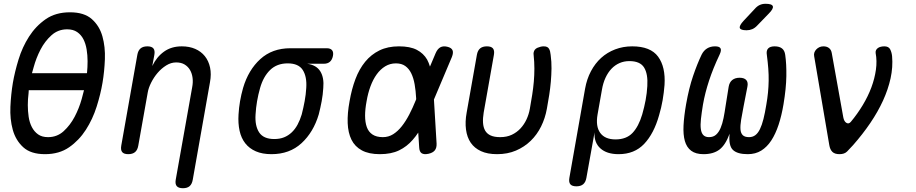

<svg xmlns="http://www.w3.org/2000/svg" viewBox="-20 -805 4840 1015"><path d="M218 10Q143 10 103 -26.5Q63 -63 47.5 -119Q32 -175 35 -241Q38 -307 48 -367Q58 -425 78 -490.5Q98 -556 133.5 -611.5Q169 -667 221.5 -703.5Q274 -740 350 -740Q425 -740 465.5 -704Q506 -668 521.5 -612.5Q537 -557 534.5 -492Q532 -427 522 -368Q512 -308 491 -241.5Q470 -175 434 -119Q398 -63 345.5 -26.5Q293 10 218 10ZM234 -80Q282 -80 316.5 -111.5Q351 -143 374.5 -187.5Q398 -232 412 -282Q419 -306 424 -328H132Q131 -320 131 -312Q127 -281 127 -249.5Q127 -218 131.5 -187.5Q136 -157 148.5 -133Q161 -109 181.5 -94.5Q202 -80 234 -80ZM439 -418Q439 -419 440 -420Q443 -450 443 -481.5Q443 -513 438 -543.5Q433 -574 421 -597.5Q409 -621 388 -635.5Q367 -650 335 -650Q287 -650 252 -618.5Q217 -587 194 -542.5Q171 -498 158 -450Q153 -433 149 -418Z M761 -316 711 -35Q707 -12 694 -1Q681 10 658 10Q635 10 626 -1Q617 -12 621 -35L706 -515Q710 -538 723 -549Q736 -560 759 -560Q782 -560 791 -549Q800 -538 796 -515L785 -456Q808 -504 847 -532Q886 -560 941 -560Q981 -560 1012 -546.5Q1043 -533 1063 -508Q1083 -483 1090.5 -448Q1098 -413 1090 -370L999 145Q995 168 982.5 179Q970 190 947 190Q924 190 914.5 179Q905 168 909 145L996 -344Q1001 -370 998 -393.5Q995 -417 984.5 -435Q974 -453 956 -464Q938 -475 911 -475Q884 -475 858.5 -459Q833 -443 813 -419.5Q793 -396 779 -368Q765 -340 761 -316Z M1692 -468H1604Q1653 -461 1673.5 -427.5Q1694 -394 1689 -340Q1687 -305 1680.5 -270Q1674 -235 1665 -200Q1637 -106 1574 -48Q1511 10 1415 10Q1367 10 1332.5 -5Q1298 -20 1276.5 -47.5Q1255 -75 1246.5 -114Q1238 -153 1241 -200Q1243 -235 1249 -270Q1255 -305 1265 -340Q1293 -435 1356 -492.5Q1419 -550 1515 -550H1707Q1727 -550 1735.5 -539.5Q1744 -529 1740 -509Q1736 -489 1724 -478.5Q1712 -468 1692 -468ZM1430 -70Q1459 -70 1481.5 -79Q1504 -88 1522 -105Q1540 -122 1553 -146Q1566 -170 1575 -200Q1584 -235 1590.5 -270Q1597 -305 1599 -340Q1603 -400 1580.5 -435Q1558 -470 1501 -470Q1444 -470 1408 -435Q1372 -400 1355 -340Q1345 -305 1339 -270Q1333 -235 1331 -200Q1327 -140 1350 -105Q1373 -70 1430 -70Z M2288 -46Q2289 -23 2278.5 -10Q2268 3 2245 8Q2221 13 2209 5Q2197 -3 2196 -26L2191 -104Q2177 -83 2162 -66Q2131 -30 2089.5 -10Q2048 10 1988 10Q1930 10 1893 -10Q1856 -30 1838 -66.5Q1820 -103 1818 -154.5Q1816 -206 1828 -270Q1839 -334 1859 -387Q1879 -440 1910.5 -478.5Q1942 -517 1986 -538.5Q2030 -560 2089 -560Q2148 -560 2183.5 -541.5Q2219 -523 2238 -490Q2247 -473 2253 -453L2283 -524Q2293 -547 2308 -555Q2323 -563 2344 -558Q2366 -553 2372 -540Q2378 -527 2369 -504L2274 -279ZM2180 -280V-285Q2178 -325 2172 -359Q2166 -393 2154 -417.5Q2142 -442 2122.5 -456Q2103 -470 2073 -470Q2042 -470 2016.5 -454.5Q1991 -439 1971.5 -412Q1952 -385 1938.5 -348.5Q1925 -312 1918 -270Q1910 -228 1910 -193.5Q1910 -159 1919 -133.5Q1928 -108 1949 -94Q1970 -80 2004 -80Q2034 -80 2058.5 -95.5Q2083 -111 2104 -137.5Q2125 -164 2143.5 -199.5Q2162 -235 2178 -275Z M2501 -515Q2505 -538 2518 -549Q2531 -560 2554 -560Q2577 -560 2586 -549Q2595 -538 2591 -515L2537 -210Q2532 -180 2533.5 -156Q2535 -132 2544.5 -115Q2554 -98 2573.5 -89Q2593 -80 2624 -80Q2659 -80 2685.5 -92.5Q2712 -105 2731.5 -126Q2751 -147 2763.5 -174Q2776 -201 2781 -230Q2788 -269 2793.5 -304Q2799 -339 2802 -373.5Q2805 -408 2805 -442.5Q2805 -477 2801 -515Q2801 -518 2800.5 -521Q2800 -524 2801 -527Q2804 -545 2821.5 -552.5Q2839 -560 2854 -560Q2866 -560 2872.5 -556.5Q2879 -553 2882.5 -547Q2886 -541 2888 -533Q2890 -525 2891 -515Q2896 -478 2895.5 -443Q2895 -408 2892 -373.5Q2889 -339 2883.5 -303.5Q2878 -268 2871 -230Q2862 -180 2840.5 -136.5Q2819 -93 2785.5 -60.5Q2752 -28 2707.5 -9Q2663 10 2608 10Q2557 10 2522.5 -6Q2488 -22 2468.5 -50.5Q2449 -79 2443.5 -120Q2438 -161 2447 -210Z M3027 180Q3004 180 2995 169Q2986 158 2990 135L3073 -336Q3082 -387 3104 -428.5Q3126 -470 3158 -499Q3190 -528 3232 -544Q3274 -560 3322 -560Q3419 -560 3459 -505.5Q3499 -451 3493 -356Q3490 -316 3483 -275.5Q3476 -235 3464 -195Q3437 -99 3385.5 -44.5Q3334 10 3250 10Q3188 10 3154 -20.5Q3120 -51 3123 -105L3080 135Q3076 158 3063 169Q3050 180 3027 180ZM3234 -68Q3291 -68 3323.5 -102Q3356 -136 3375 -200Q3386 -238 3393 -275.5Q3400 -313 3402 -350Q3406 -414 3385 -448Q3364 -482 3307 -482Q3279 -482 3255 -471.5Q3231 -461 3212.5 -441.5Q3194 -422 3181 -394Q3168 -366 3162 -330L3139 -200Q3128 -137 3153 -102.5Q3178 -68 3234 -68Z M4075 -560Q4100 -560 4114 -549Q4128 -538 4131 -515Q4138 -467 4137 -402.5Q4136 -338 4122 -254Q4112 -194 4096 -145.5Q4080 -97 4057.5 -62.5Q4035 -28 4004.5 -9Q3974 10 3933 10Q3878 10 3854.5 -12.5Q3831 -35 3837 -98Q3815 -38 3783 -14Q3751 10 3699 10Q3658 10 3634 -8Q3610 -26 3600.5 -59.5Q3591 -93 3593.5 -142Q3596 -191 3607 -254Q3622 -339 3644 -403.5Q3666 -468 3689 -516Q3700 -538 3718 -549Q3736 -560 3760 -560Q3783 -560 3789 -549.5Q3795 -539 3784 -516Q3766 -478 3752.5 -444.5Q3739 -411 3728.5 -379Q3718 -347 3710 -316Q3702 -285 3696 -251Q3689 -208 3685.5 -176Q3682 -144 3685 -122.5Q3688 -101 3698.5 -90.5Q3709 -80 3728 -80Q3751 -80 3765.5 -93Q3780 -106 3789.5 -128.5Q3799 -151 3805 -181Q3811 -211 3816 -246L3832 -346Q3836 -370 3851 -382Q3866 -394 3890 -394Q3914 -394 3925 -382Q3936 -370 3931 -346L3911 -243Q3903 -203 3898 -172Q3893 -141 3894.5 -121Q3896 -101 3906.5 -90.5Q3917 -80 3940 -80Q3959 -80 3973 -90.5Q3987 -101 3997.5 -122.5Q4008 -144 4016 -176Q4024 -208 4031 -251Q4037 -285 4040 -316Q4043 -347 4043.5 -378Q4044 -409 4041.5 -442.5Q4039 -476 4034 -514Q4030 -537 4040.5 -548.5Q4051 -560 4075 -560ZM3983 -670Q3971 -657 3957 -651Q3943 -645 3927 -645Q3895 -645 3891 -657Q3887 -669 3911 -695L3970 -758Q3982 -772 3996 -778.5Q4010 -785 4027 -785Q4061 -785 4065.5 -772Q4070 -759 4044 -733Z M4364 -38 4284 -508Q4282 -518 4285 -527Q4288 -536 4295 -543.5Q4302 -551 4311.5 -555.5Q4321 -560 4333 -560Q4351 -560 4362.5 -551Q4374 -542 4377 -525L4438 -185Q4442 -163 4454.5 -155.5Q4467 -148 4478 -161Q4513 -203 4541 -249.5Q4569 -296 4586.5 -343Q4604 -390 4610.5 -436.5Q4617 -483 4609 -525Q4608 -534 4611.5 -540.5Q4615 -547 4621.5 -551.5Q4628 -556 4637 -558Q4646 -560 4655 -560Q4678 -560 4686 -544Q4694 -528 4696 -508Q4701 -450 4688 -391Q4675 -332 4648 -273Q4621 -214 4581 -155Q4541 -96 4490 -38Q4472 -18 4458 -4Q4444 10 4418 10Q4393 10 4380.5 -2Q4368 -14 4364 -38Z"/></svg>

Font: Maple Mono Normal NL
Style: Italic
Weight: 400
Italic angle: -10°
Monospace: yes
Designer: subframe7536
Version: Version 7.000